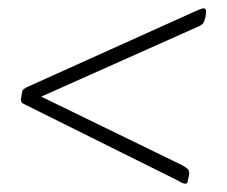

<svg xmlns="http://www.w3.org/2000/svg" viewBox="-20 -457 545 461"><path d="M469 -437Q477 -437 474 -421L473 -415Q471 -406 467.5 -401Q464 -396 451 -391L79 -225L416 -61Q427 -55 431 -51Q435 -47 434 -38L433 -32Q431 -25 430.5 -20.5Q430 -16 424 -16Q421 -16 415 -19Q409 -22 406 -24L42 -205Q35 -208 32 -211.5Q29 -215 31 -223L32 -230Q33 -238 34.5 -240.5Q36 -243 43 -247L449 -430Q454 -432 460 -434.5Q466 -437 469 -437Z"/></svg>

Font: Asap Semi Condensed Semi Condensed Thin
Style: Italic
Weight: 100
Width: 4
Italic angle: -6°
Designer: Pablo Cosgaya
Foundry: Omnibus-Type
Version: Version 3.001; ttfautohint (v1.8.4.7-5d5b)